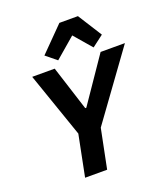

<svg xmlns="http://www.w3.org/2000/svg" viewBox="-168 -1071 1036 1187"><g transform="rotate(-20 350.5 -477.0)"><path d="M330 0H185L239 -271L91 -698H239L333 -404H340L541 -698H701L382 -258ZM363 -954H485L585 -796L510 -739L411 -854L277 -739L207 -796Z"/></g></svg>

Font: IBM Plex Sans Var
Style: Italic
Weight: 400
Italic angle: -11.31°
Designer: Mike Abbink, Paul van der Laan, Pieter van Rosmalen
Foundry: Bold Monday
Version: Version 1.001